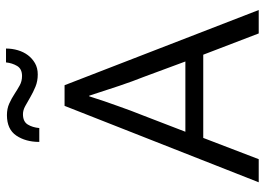

<svg xmlns="http://www.w3.org/2000/svg" viewBox="-138 -722 860 623"><g transform="rotate(-90 291.5 -410.0)"><path d="M143 -712Q143 -756 163.5 -786.5Q184 -817 230 -817Q251 -817 267.5 -809.5Q284 -802 298.5 -792.5Q313 -783 326.5 -775.5Q340 -768 357 -768Q380 -768 389.5 -784Q399 -800 401 -820H446Q446 -800 440.5 -781.5Q435 -763 424.5 -749Q414 -735 398.5 -726Q383 -717 362 -717Q340 -717 322 -724.5Q304 -732 288.5 -741Q273 -750 259.5 -757.5Q246 -765 233 -765Q209 -765 199.5 -749.5Q190 -734 188 -712ZM176 -238H404L354 -373Q340 -408 325 -452.5Q310 -497 293 -550H291Q283 -524 275 -501Q267 -478 259.5 -457Q252 -436 244.5 -415.5Q237 -395 228 -373ZM260 -630H327L571 0H495L426 -180H156L87 0H12Z"/></g></svg>

Font: Ek Mukta Light
Style: Regular
Weight: 300
Designer: Girish Dalvi and Yashodeep Gholap
Foundry: Ek Type
Version: Version 2.538;PS 1.002;hotconv 16.6.51;makeotf.lib2.5.65220;